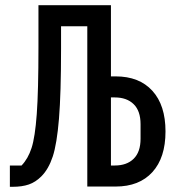

<svg xmlns="http://www.w3.org/2000/svg" viewBox="-20 -718 680 739"><path d="M316 -617H215V-530Q215 -358 207 -261Q199 -164 183 -115.5Q167 -67 139 -39Q117 -17 91 -8Q65 1 28 1H18V-81H63Q88 -107 101.5 -148.5Q115 -190 121.5 -279Q128 -368 128 -537V-698H407V-424H425Q516 -424 566.5 -368.5Q617 -313 617 -212Q617 -111 566.5 -55.5Q516 0 425 0H316ZM422 -81Q468 -81 494.5 -107Q521 -133 521 -184V-240Q521 -291 494.5 -317Q468 -343 422 -343H407V-81Z"/></svg>

Font: Writer
Style: Regular
Weight: 400
Monospace: yes
Designer: Mike Abbink, Paul van der Laan, Pieter van Rosmalen
Foundry: Bold Monday
Version: Version 2.001 2020